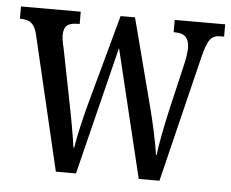

<svg xmlns="http://www.w3.org/2000/svg" viewBox="-44 -586 768 637"><g transform="rotate(5 340.5 -268.0)"><path d="M60 -442 164 0H231L337 -427L440 0H509L611 -417C627 -484 640 -495 670 -495H681V-536H513V-495H518C550 -495 565 -480 565 -446C565 -435 562 -413 558 -396L520 -233C506 -171 496 -117 492 -84H490C486 -118 469 -195 458 -237L381 -533H333L250 -230C238 -185 222 -117 218 -85H215C211 -117 198 -190 188 -238L154 -410C150 -425 147 -442 147 -453C147 -486 163 -495 195 -495H200V-536H1V-495H3C34 -495 51 -485 60 -442Z"/></g></svg>

Font: Noto Serif Armenian ExtraCondensed
Style: Regular
Weight: 400
Width: 2
Designer: Monotype Design Team
Foundry: Monotype Imaging Inc.
Version: Version 2.008